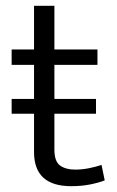

<svg xmlns="http://www.w3.org/2000/svg" viewBox="-20 -640 401 660"><path d="M310 -300V-249H167V-126Q167 -85 186.5 -71Q206 -57 238 -57Q263 -57 287 -62Q311 -67 329 -73L340 -20Q320 -12 290 -6Q260 0 225 0Q97 0 97 -117V-249H20V-300H97V-417H20V-470H97V-620H167V-470H315V-417H167V-300Z"/></svg>

Font: Mukta Mahee Light
Style: Regular
Weight: 300
Designer: Shuchita Grover, Noopur Datye, Girish Dalvi, Yashodeep Gholap
Foundry: Ek Type
Version: Version 2.538;PS 1.000;hotconv 16.6.51;makeotf.lib2.5.65220;